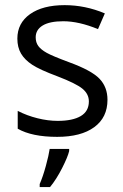

<svg xmlns="http://www.w3.org/2000/svg" viewBox="-20 -526 483 751"><path d="M400.4 -135.7Q400.4 -66.4 348.6 -28.6Q296.9 9.3 203.6 9.3Q105 9.3 49.3 -22.5V-92.3Q85.4 -73.7 126.5 -63.5Q167.5 -53.2 205.6 -53.2Q264.2 -53.2 295.9 -72Q327.6 -90.8 327.6 -129.4Q327.6 -158.2 302.5 -179Q277.3 -199.7 204.6 -227.5Q135.3 -253.4 106 -272.7Q76.7 -292 62.3 -316.4Q47.9 -340.8 47.9 -375Q47.9 -435.5 97.4 -470.7Q147 -505.9 232.9 -505.9Q313.5 -505.9 390.1 -473.6L363.3 -412.1Q288.6 -442.9 227.5 -442.9Q174.3 -442.9 147 -426.3Q119.6 -409.7 119.6 -379.9Q119.6 -359.9 129.9 -345.9Q140.1 -332 162.8 -319.3Q185.5 -306.6 250 -282.7Q338.4 -250.5 369.4 -217.8Q400.4 -185.1 400.4 -135.7ZM135.3 193.8Q147.9 165 159.4 122.8Q170.9 80.6 174.3 56.6H250.5V64.9Q245.1 87.9 222.9 131.6Q200.7 175.3 175.8 205.6H135.3Z"/></svg>

Font: Bpm'online Open Sans
Style: Regular
Weight: 400
Foundry: Ascender Corporation
Version: Version 1.10